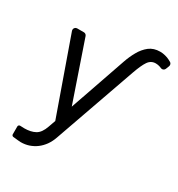

<svg xmlns="http://www.w3.org/2000/svg" viewBox="-205 -805 1065 1149"><g transform="rotate(30 327.5 -230.0)"><path d="M90.6 211.6Q73.5 210.2 64.6 208.8Q61.4 208.8 57.2 208.1Q52.9 207.4 49.9 204Q46.9 200.6 46.9 196.4V141.7Q46.9 136.4 50.8 132.8Q54.7 129.3 60 129.6Q70.3 130.7 88.1 130.7Q133.5 130.7 163.7 114Q193.2 97.7 210.2 48.3L227.3 0L44 -517.8Q43 -521 43 -524.5Q43 -533 49 -539.2Q55 -545.5 63.6 -545.5H110.4Q117.2 -545.5 122.5 -541.5Q127.8 -537.6 130 -531.6L269.9 -123.6L404.8 -512.8Q418.7 -553.3 438.9 -589.1Q459.2 -625.7 489.7 -649.9Q520.2 -673.3 563.9 -673.3Q583.5 -673.3 599.8 -668.7Q618.3 -664.1 632.1 -656.6Q636.7 -654.5 645.2 -649.5Q649.9 -646.7 652.3 -641.9Q654.8 -637.1 654.8 -631.7Q654.8 -627.5 653.4 -624.3L644.5 -601.6Q642 -595.5 636.7 -592Q631.4 -588.4 625 -588.4Q620.7 -588.4 617.5 -589.8L607.2 -594.1Q592 -599.4 576.7 -599.4Q543.7 -599.4 524.5 -571Q506 -544 484.4 -483L285.5 81Q275.2 111.2 257.1 137.1Q239.3 161.6 217 178.3Q195.3 194.6 167.6 204.2Q141.3 213.1 110.8 213.1Q102.3 213.1 90.6 211.6Z"/></g></svg>

Font: DeltaSans
Style: Regular
Weight: 400
Designer: Rasmus Andersson
Foundry: rsms
Version: Version 3.012